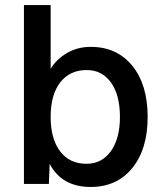

<svg xmlns="http://www.w3.org/2000/svg" viewBox="-20 -730 648 762"><path d="M340 12Q225 12 177 -80L174 0H75V-710H181V-457Q203 -494 245 -519Q287 -544 340 -544Q444 -544 505 -469Q566 -394 566 -266Q566 -138 505 -63Q444 12 340 12ZM323 -80Q384 -80 420 -130Q456 -180 456 -266Q456 -353 420.5 -402.5Q385 -452 324 -452Q257 -452 219 -403Q181 -354 181 -266Q181 -179 218.5 -129.5Q256 -80 323 -80Z"/></svg>

Font: Txt Sans Medium
Style: Regular
Weight: 500
Designer: Open Source
Foundry: XRLN
Version: Version 1.0